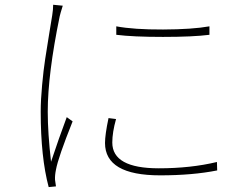

<svg xmlns="http://www.w3.org/2000/svg" viewBox="-20 -760 1040 799"><path d="M463.9 -615.2V-650.4Q537.1 -636.7 658.7 -637.2Q780.3 -637.7 851.6 -650.4V-615.2Q783.2 -606.4 658.2 -606.4Q533.2 -606.4 463.9 -615.2ZM431.6 -268.6 462.9 -264.6Q447.3 -209 447.3 -167Q447.3 -59.6 640.6 -59.6Q773.4 -59.6 882.8 -85.9L883.8 -50.8Q781.2 -30.3 646.5 -30.3Q417 -30.3 417 -165Q417 -199.2 431.6 -268.6ZM201.2 -740.2 241.2 -736.3Q230.5 -702.1 228.5 -692.4Q178.7 -451.2 178.7 -294.9Q178.7 -207 192.4 -86.9Q225.6 -186.5 257.8 -272.5L282.2 -254.9Q221.7 -103.5 212.9 -53.7Q208 -30.3 209 -11.7L212.9 15.6L182.6 18.6Q149.4 -105.5 149.4 -294.9Q149.4 -343.8 155.3 -406.7Q161.1 -469.7 168 -514.2Q174.8 -558.6 184.6 -618.7Q194.3 -678.7 197.3 -696.3Q201.2 -720.7 201.2 -740.2Z"/></svg>

Font: GenEi Gothic M ExtraLight
Style: Regular
Weight: 200
Designer: o_tamon (Modified); [Source Han Sans]
Ryoko NISHIZUKA  (kana & ideographs); Paul D. Hunt (Latin, Greek & Cyrillic); Wenl
Version: Version 1.1a;Original Version 1.004